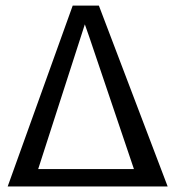

<svg xmlns="http://www.w3.org/2000/svg" viewBox="-20 -675 639 695"><path d="M586.9 0H7.8L243.2 -654.8H337.9ZM118.2 -63H464.8L303.2 -541L287.1 -586.9Z"/></svg>

Font: Sansita Light
Style: Regular
Weight: 300
Designer: Pablo Cosgaya
Foundry: Omnibus-Type
Version: Version 1.006;hotconv 1.0.109;makeotfexe 2.5.65596